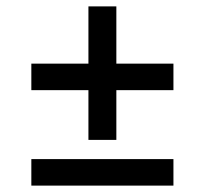

<svg xmlns="http://www.w3.org/2000/svg" viewBox="-20 -581 640 601"><path d="M256.8 -143.1V-298.8H78.1V-381.8H256.8V-561H344.2V-381.8H522.9V-298.8H344.2V-143.1ZM78.1 0V-83H522.9V0Z"/></svg>

Font: Office Code Pro Medium
Style: Regular
Weight: 500
Designer: Nathan Rutzky & Paul D. Hunt
Foundry: Adobe Systems Incorporated
Version: Version 1.004;PS 001.004;hotconv 1.0.70;makeotf.lib2.5.58329